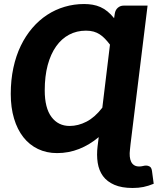

<svg xmlns="http://www.w3.org/2000/svg" viewBox="-20 -756 784 955"><path d="M527 -534Q514.5 -550.5 502.2 -563.2Q490 -576 476.2 -585Q462.5 -594 445.8 -598.8Q429 -603.5 407.5 -603.5Q361.5 -603.5 323.8 -583.5Q286 -563.5 259 -525.2Q232 -487 217.2 -432Q202.5 -377 202.5 -306.5Q202.5 -219 236 -174.2Q269.5 -129.5 326.5 -129.5Q369 -129.5 410.5 -151Q452 -172.5 489 -220.5ZM744.5 158Q718 169 693.5 174Q669 179 640 179Q585 179 548.8 163.2Q512.5 147.5 492.2 119.8Q472 92 466 53.8Q460 15.5 465.5 -29.5L467 -41L471 -74Q426 -36 373.8 -15.2Q321.5 5.5 264 5.5Q211.5 5.5 168.8 -15Q126 -35.5 96 -73.8Q66 -112 49.8 -166.5Q33.5 -221 33.5 -288.5Q33.5 -358 46.5 -418.5Q59.5 -479 83.5 -528.5Q107.5 -578 140.8 -616.8Q174 -655.5 214.5 -682Q255 -708.5 301.5 -722.2Q348 -736 398.5 -736Q420.5 -736 440.8 -732.5Q461 -729 479.2 -721Q497.5 -713 514.5 -699.2Q531.5 -685.5 547.5 -665.5L551 -688.5Q554 -707 566.2 -717.5Q578.5 -728 594.5 -728H714L629.5 -41L626.5 -12.5Q624 6.5 625.5 22.2Q627 38 632.5 49Q638 60 647.8 66Q657.5 72 672 72Q682.5 72 690.8 69.8Q699 67.5 707.5 67.5Q716 67.5 724.8 72.5Q733.5 77.5 736 94.5Z"/></svg>

Font: Lato ExtraBold
Style: Italic
Weight: 800
Italic angle: -7°
Designer: Lukasz Dziedzic with Adam Twardoch and Botio Nikoltchev
Foundry: tyPoland Lukasz Dziedzic
Version: Version 2.015; 2015-08-06; http://www.latofonts.com/